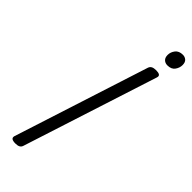

<svg xmlns="http://www.w3.org/2000/svg" viewBox="-386 -1255 1305 1305"><g transform="rotate(45 267.0 -602.0)"><path d="M107 14Q84 14 73.5 7Q63 0 67 -16L380 -988Q385 -1002 397.5 -1008.5Q410 -1015 432 -1015Q455 -1015 465 -1008Q475 -1001 470 -985L157 -14Q153 0 141 7Q129 14 107 14ZM462 -1092Q441 -1092 427 -1105Q413 -1118 413 -1144Q413 -1171 431 -1194.5Q449 -1218 486 -1218Q506 -1218 520 -1205.5Q534 -1193 534 -1167Q534 -1140 517 -1116Q500 -1092 462 -1092Z"/></g></svg>

Font: Playwrite NZ
Style: Regular
Weight: 400
Designer: Veronika Burian, José Scaglione
Foundry: TypeTogether
Version: Version 1.002